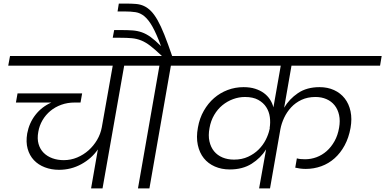

<svg xmlns="http://www.w3.org/2000/svg" viewBox="-20 -1053 2153 1073"><path d="M36 -740H824L814 -686H674L553 0H489L527 -218Q492 -167 434.5 -135.5Q377 -104 310 -104Q267 -104 230.5 -118Q194 -132 169.5 -158Q145 -184 134.5 -221.5Q124 -259 132 -307Q143 -366 178 -411Q213 -456 267 -480H69L78 -531H439L430 -480H397Q357 -480 322.5 -467.5Q288 -455 261.5 -433Q235 -411 217.5 -381Q200 -351 194 -316Q187 -278 195.5 -248.5Q204 -219 224 -199Q244 -179 273 -168.5Q302 -158 336 -158Q376 -158 411.5 -173Q447 -188 475 -213Q503 -238 522.5 -271Q542 -304 549 -342L610 -686H26Z M751 0 871 -686H730L740 -740H885Q847 -776 820.5 -796.5Q794 -817 769 -827Q744 -837 716.5 -839.5Q689 -842 649 -842H610L618 -885H656Q693 -885 720.5 -883Q748 -881 772.5 -872.5Q797 -864 822 -846Q847 -828 880 -795Q854 -865 832 -904Q810 -943 787 -962Q764 -981 737.5 -985Q711 -989 677 -989H637L644 -1033H683Q714 -1033 739 -1031Q764 -1029 784.5 -1019.5Q805 -1010 823.5 -991.5Q842 -973 860.5 -940.5Q879 -908 898.5 -859Q918 -810 942 -740H1086L1076 -686H935L815 0Z M1467 -218Q1437 -170 1386.5 -138Q1336 -106 1264 -106Q1218 -106 1180.5 -122.5Q1143 -139 1119 -169Q1095 -199 1085.5 -242.5Q1076 -286 1086 -340Q1095 -392 1119 -434Q1143 -476 1176.5 -505Q1210 -534 1252 -550Q1294 -566 1341 -566Q1378 -566 1406 -557Q1434 -548 1454.5 -533Q1475 -518 1488.5 -497.5Q1502 -477 1508 -453L1549 -686H1043L1053 -740H2113L2104 -686H1609L1568 -451Q1596 -499 1645 -532.5Q1694 -566 1766 -566Q1811 -566 1847 -549.5Q1883 -533 1906.5 -503Q1930 -473 1939 -431Q1948 -389 1939 -338Q1929 -283 1906 -240.5Q1883 -198 1850 -168.5Q1817 -139 1775.5 -124Q1734 -109 1689 -109Q1673 -109 1657.5 -111Q1642 -113 1630 -116L1639 -168Q1649 -165 1661 -164Q1673 -163 1685 -163Q1718 -163 1749 -174.5Q1780 -186 1805.5 -208.5Q1831 -231 1849.5 -264Q1868 -297 1875 -339Q1882 -378 1875 -410Q1868 -442 1850 -464.5Q1832 -487 1804.5 -499Q1777 -511 1743 -511Q1699 -511 1665 -495Q1631 -479 1607 -453Q1583 -427 1568 -395Q1553 -363 1547 -331L1489 0H1428ZM1288 -161Q1332 -161 1366.5 -177Q1401 -193 1425.5 -217.5Q1450 -242 1465 -271.5Q1480 -301 1486 -329L1488 -338H1487Q1492 -368 1488 -398.5Q1484 -429 1468 -454Q1452 -479 1423 -495Q1394 -511 1349 -511Q1315 -511 1282.5 -499Q1250 -487 1223 -465Q1196 -443 1177 -410.5Q1158 -378 1151 -338Q1143 -296 1150.5 -263Q1158 -230 1176.5 -207.5Q1195 -185 1223.5 -173Q1252 -161 1288 -161Z"/></svg>

Font: SVN-Poppins Light
Style: Italic
Weight: 300
Italic angle: -10°
Designer: Ninad Kale (Devanagari), Jonny Pinhorn (Latin)
Foundry: Indian Type Foundry
Version: Version 3.002 2017; ttfautohint (v1.8.3)